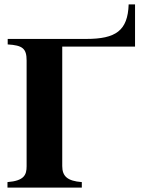

<svg xmlns="http://www.w3.org/2000/svg" viewBox="-20 -853 666 873"><path d="M594 -641V-833H565C561 -713 506 -676 372 -676H15V-651C83 -647 101 -632 101 -578V-97C101 -58 90 -31 14 -25V0H352V-25C286 -30 263 -52 263 -98V-641Z"/></svg>

Font: XITS Math
Style: Bold
Weight: 700
Designer: MicroPress Inc., with final additions and corrections provided by Coen Hoffman, Elsevier (retired)
Version: Version 1.105